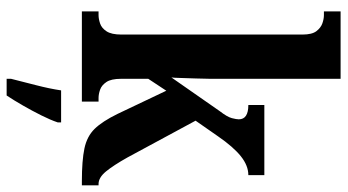

<svg xmlns="http://www.w3.org/2000/svg" viewBox="-248 -552 1021 564"><g transform="rotate(90 262.0 -269.5)"><path d="M13 0V-49H24Q35 -49 48.5 -53.5Q62 -58 71.5 -72.5Q81 -87 81 -116V-648Q81 -676 71 -689Q61 -702 48 -706.5Q35 -711 24 -711H13V-760H211V-377Q211 -360 210 -335Q209 -310 208.5 -289Q208 -268 207 -263L306 -405Q323 -427 326.5 -440.5Q330 -454 330 -461Q330 -489 288 -489V-536H494V-489Q466 -489 438.5 -467Q411 -445 380 -400L334 -334L442 -134Q465 -93 483 -71Q501 -49 520 -49H524V0H512Q451 0 415.5 -7.5Q380 -15 358 -37.5Q336 -60 314 -105L246 -248L211 -195V-115Q211 -86 220.5 -72Q230 -58 243 -53.5Q256 -49 267 -49H278V0ZM211 208Q219 176 229.5 135.5Q240 95 245 61H339V71Q332 92 318.5 119Q305 146 289.5 173Q274 200 260 221H211Z"/></g></svg>

Font: Noto Serif Thai ExtraCondensed
Style: Bold
Weight: 700
Width: 2
Designer: Monotype Design Team
Foundry: Monotype Imaging Inc.
Version: Version 2.002; ttfautohint (v1.8.4.7-5d5b)